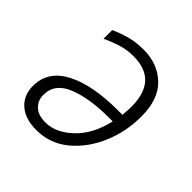

<svg xmlns="http://www.w3.org/2000/svg" viewBox="-151 -665 798 798"><g transform="rotate(45 248.5 -266.0)"><path d="M172 10Q252 10 312.5 -39.5Q373 -89 407.5 -168.5Q442 -248 442 -339Q442 -440 388.5 -491Q335 -542 253 -542Q206 -542 169 -531.5Q132 -521 102 -507V-456Q134 -471 168 -482Q202 -493 242 -493Q384 -493 384 -338Q384 -325 383 -311.5Q382 -298 381 -288H355Q205 -288 119 -243Q33 -198 33 -110Q33 -55 70 -22.5Q107 10 172 10ZM177 -39Q134 -39 112 -60.5Q90 -82 90 -114Q90 -182 163.5 -211Q237 -240 345 -240H372Q350 -145 293.5 -92Q237 -39 177 -39Z"/></g></svg>

Font: Noto Sans UI Light
Style: Italic
Weight: 300
Italic angle: -12°
Designer: Monotype Design Team
Foundry: Monotype Imaging Inc.
Version: Version 1.901